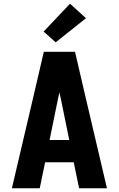

<svg xmlns="http://www.w3.org/2000/svg" viewBox="-20 -1014 640 1034"><path d="M44 0 159 -490 216 -735H384L441 -490L556 0H406L377 -140H223L194 0ZM353 -260 306 -490Q304 -497 302.5 -504Q301 -511 300 -518Q299 -511 297.5 -504Q296 -497 294 -490L247 -260ZM280 -786 215 -844 357 -994 443 -916Z"/></svg>

Font: Iosevka Custom Heavy Extended
Style: Regular
Weight: 900
Width: 7
Monospace: yes
Designer: Belleve Invis
Foundry: Belleve Invis
Version: Version 11.2.4; ttfautohint (v1.8.4)